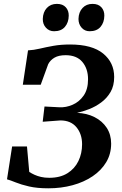

<svg xmlns="http://www.w3.org/2000/svg" viewBox="-20 -986 642 1014"><path d="M235 8.5Q176 8.5 133.8 -1.2Q91.5 -11 63.2 -22.5Q35 -34 17 -39L44 -212.5H122.5L134.5 -78Q147 -70 162.2 -63Q177.5 -56 196.8 -51.5Q216 -47 240.5 -47Q297.5 -47 336 -71Q374.5 -95 394 -135.2Q413.5 -175.5 413.5 -224Q413.5 -278 383.8 -314Q354 -350 299 -350L205.5 -343L215 -423.5L293 -419.5Q328.5 -417.5 363.5 -432.8Q398.5 -448 421.8 -481.2Q445 -514.5 445 -567.5Q445 -623 415 -658.8Q385 -694.5 326.5 -694.5Q290 -694.5 267.8 -681.5Q245.5 -668.5 234.5 -647L195 -538.5H100.5L128 -720Q158 -721.5 190.5 -729.2Q223 -737 262.2 -744Q301.5 -751 350 -751Q466.5 -751 524.8 -703.2Q583 -655.5 583 -579.5Q583 -533 563.8 -500Q544.5 -467 514.2 -444.8Q484 -422.5 450.2 -409.5Q416.5 -396.5 387 -390Q439 -388 479.8 -367.2Q520.5 -346.5 543.8 -310.8Q567 -275 567 -227.5Q567 -173 541 -129.5Q515 -86 469 -55Q423 -24 363.2 -7.8Q303.5 8.5 235 8.5ZM265.5 -821Q239.5 -821 222.5 -839.8Q205.5 -858.5 206 -886Q207 -922 227.2 -943.8Q247.5 -965.5 280.5 -965.5Q311.5 -965.5 327.5 -947.5Q343.5 -929.5 343 -903Q342.5 -867 322.8 -844Q303 -821 265.5 -821ZM453.5 -821Q427.5 -821 411 -839.8Q394.5 -858.5 394.5 -886Q395.5 -922 415.8 -943.8Q436 -965.5 468.5 -965.5Q499.5 -965.5 515.5 -947.5Q531.5 -929.5 531 -903Q530.5 -867 510.8 -844Q491 -821 453.5 -821Z"/></svg>

Font: Merriweather 28pt
Style: Bold Italic
Weight: 700
Italic angle: -7.8°
Version: Version 2.101